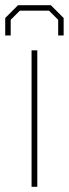

<svg xmlns="http://www.w3.org/2000/svg" viewBox="-26 -716 264 736"><path d="M-6 -580V-647L43 -696H169L218 -647V-580H197V-640L162 -675H50L15 -640V-580ZM95 0V-523H117V0Z"/></svg>

Font: Tomorrow Thin
Style: Regular
Weight: 250
Designer: Tony de Marco, Monica Rizzolli
Foundry: Just in Type
Version: Version 2.002